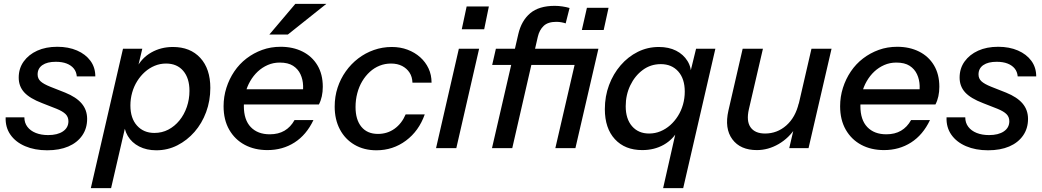

<svg xmlns="http://www.w3.org/2000/svg" viewBox="-20 -760 5346 985"><path d="M222 11Q158 11 109 -10Q60 -31 33.5 -69Q7 -107 9 -158H105Q105 -130 120.5 -109.5Q136 -89 163.5 -78Q191 -67 227 -67Q275 -67 303 -86Q331 -105 331 -138Q331 -160 316.5 -174.5Q302 -189 270 -202L196 -231Q133 -255 104.5 -286Q76 -317 76 -362Q76 -409 101.5 -444.5Q127 -480 171 -500Q215 -520 274 -520Q331 -520 375 -501Q419 -482 444 -448Q469 -414 469 -368H374Q372 -392 358.5 -408.5Q345 -425 322 -434Q299 -443 266 -443Q222 -443 197.5 -426Q173 -409 173 -378Q173 -357 188 -343Q203 -329 238 -315L314 -285Q371 -262 399 -229Q427 -196 427 -150Q427 -101 401.5 -64.5Q376 -28 330.5 -8.5Q285 11 222 11Z M782 11Q732 11 694 -8.5Q656 -28 635.5 -62.5Q615 -97 616 -141H630L550 205H446L611 -510H710L686 -409L681 -412Q707 -463 756.5 -491Q806 -519 867 -519Q956 -519 1007.5 -463Q1059 -407 1059 -309Q1059 -243 1037.5 -185Q1016 -127 978 -83.5Q940 -40 890 -14.5Q840 11 782 11ZM772 -78Q811 -78 843.5 -95Q876 -112 900.5 -142Q925 -172 938.5 -211.5Q952 -251 952 -294Q952 -359 920 -396.5Q888 -434 832 -434Q801 -434 773.5 -422.5Q746 -411 723.5 -391Q701 -371 684 -344Q667 -317 658 -285Q649 -253 649 -219Q649 -153 683 -115.5Q717 -78 772 -78Z M1352 10Q1286 10 1235.5 -17Q1185 -44 1156 -94.5Q1127 -145 1127 -215Q1127 -264 1141.5 -309.5Q1156 -355 1182 -393.5Q1208 -432 1244.5 -460Q1281 -488 1325 -504Q1369 -520 1420 -520Q1483 -520 1532 -495.5Q1581 -471 1608.5 -425Q1636 -379 1636 -315Q1636 -289 1631 -266Q1626 -243 1616 -224H1196L1213 -302H1560L1528 -256Q1536 -288 1535 -320Q1534 -352 1521.5 -379Q1509 -406 1483.5 -422.5Q1458 -439 1415 -439Q1382 -439 1353.5 -426.5Q1325 -414 1302.5 -393Q1280 -372 1263.5 -343.5Q1247 -315 1239 -282.5Q1231 -250 1231 -216Q1231 -145 1266.5 -108Q1302 -71 1364 -71Q1408 -71 1439.5 -89.5Q1471 -108 1491 -144H1588Q1552 -68 1491 -29Q1430 10 1352 10ZM1457 -583H1362L1495 -740H1654Z M1911 11Q1847 11 1798.5 -17.5Q1750 -46 1723.5 -96.5Q1697 -147 1697 -213Q1697 -265 1712 -310.5Q1727 -356 1754 -394Q1781 -432 1817.5 -460Q1854 -488 1898 -503.5Q1942 -519 1990 -519Q2034 -519 2071 -505Q2108 -491 2135.5 -466.5Q2163 -442 2178.5 -409Q2194 -376 2194 -336H2096Q2095 -366 2081 -387.5Q2067 -409 2043 -421.5Q2019 -434 1986 -434Q1955 -434 1927.5 -423Q1900 -412 1877.5 -391.5Q1855 -371 1838.5 -343.5Q1822 -316 1813 -282Q1804 -248 1804 -211Q1804 -146 1834 -109.5Q1864 -73 1919 -73Q1967 -73 2004 -99.5Q2041 -126 2061 -173H2159Q2129 -88 2062.5 -38.5Q1996 11 1911 11Z M2217 0 2334 -510H2438L2321 0ZM2349 -610 2374 -727H2488L2464 -610Z M2504 0 2639 -585Q2655 -654 2700 -692Q2745 -730 2826 -730Q2845 -730 2865 -727Q2885 -724 2902 -719L2882 -640Q2874 -643 2861 -645.5Q2848 -648 2834 -648Q2791 -648 2769 -627Q2747 -606 2739 -571L2608 0ZM2829 0 2947 -510H3050L2932 0ZM2505 -427 2524 -510H2990L2971 -427ZM2965 -606 2991 -720H3102L3077 -606Z M3382 205 3451 -100 3461 -96Q3434 -45 3385.5 -17.5Q3337 10 3275 10Q3186 10 3134.5 -46Q3083 -102 3083 -200Q3083 -266 3104.5 -323.5Q3126 -381 3164 -425Q3202 -469 3252 -494Q3302 -519 3360 -519Q3411 -519 3448.5 -500Q3486 -481 3507 -447Q3528 -413 3526 -368L3516 -367L3551 -510H3650L3485 205ZM3310 -75Q3341 -75 3368.5 -86.5Q3396 -98 3418.5 -118Q3441 -138 3458 -165Q3475 -192 3484 -224Q3493 -256 3493 -290Q3493 -356 3459.5 -393.5Q3426 -431 3370 -431Q3318 -431 3277.5 -401Q3237 -371 3213.5 -322Q3190 -273 3190 -215Q3190 -150 3222.5 -112.5Q3255 -75 3310 -75Z M3863 10Q3778 10 3737 -45.5Q3696 -101 3717 -193L3790 -510H3894L3822 -200Q3808 -139 3830.5 -107Q3853 -75 3905 -75Q3967 -75 4014 -116.5Q4061 -158 4078 -231L4063 -107Q4028 -52 3974.5 -21Q3921 10 3863 10ZM4029 0 4057 -120H4053L4143 -510H4246L4128 0Z M4515 10Q4449 10 4398.5 -17Q4348 -44 4319 -94.5Q4290 -145 4290 -215Q4290 -264 4304.5 -309.5Q4319 -355 4345 -393.5Q4371 -432 4407.5 -460Q4444 -488 4488 -504Q4532 -520 4583 -520Q4646 -520 4695 -495.5Q4744 -471 4771.5 -425Q4799 -379 4799 -315Q4799 -289 4794 -266Q4789 -243 4779 -224H4359L4376 -302H4723L4691 -256Q4699 -288 4698 -320Q4697 -352 4684.5 -379Q4672 -406 4646.5 -422.5Q4621 -439 4578 -439Q4545 -439 4516.5 -426.5Q4488 -414 4465.5 -393Q4443 -372 4426.5 -343.5Q4410 -315 4402 -282.5Q4394 -250 4394 -216Q4394 -145 4429.5 -108Q4465 -71 4527 -71Q4571 -71 4602.5 -89.5Q4634 -108 4654 -144H4751Q4715 -68 4654 -29Q4593 10 4515 10Z M5049 11Q4985 11 4936 -10Q4887 -31 4860.5 -69Q4834 -107 4836 -158H4932Q4932 -130 4947.5 -109.5Q4963 -89 4990.5 -78Q5018 -67 5054 -67Q5102 -67 5130 -86Q5158 -105 5158 -138Q5158 -160 5143.5 -174.5Q5129 -189 5097 -202L5023 -231Q4960 -255 4931.5 -286Q4903 -317 4903 -362Q4903 -409 4928.5 -444.5Q4954 -480 4998 -500Q5042 -520 5101 -520Q5158 -520 5202 -501Q5246 -482 5271 -448Q5296 -414 5296 -368H5201Q5199 -392 5185.5 -408.5Q5172 -425 5149 -434Q5126 -443 5093 -443Q5049 -443 5024.5 -426Q5000 -409 5000 -378Q5000 -357 5015 -343Q5030 -329 5065 -315L5141 -285Q5198 -262 5226 -229Q5254 -196 5254 -150Q5254 -101 5228.5 -64.5Q5203 -28 5157.5 -8.5Q5112 11 5049 11Z"/></svg>

Font: Instrument Sans Medium
Style: Italic
Weight: 500
Italic angle: -13°
Designer: Rodrigo Fuenzalida
Foundry: fragTYPE
Version: Version 1.000;gftools[0.9.28]